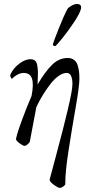

<svg xmlns="http://www.w3.org/2000/svg" viewBox="-20 -711 473 941"><path d="M357.4 -691.4Q380.9 -691.4 377 -668.9Q372.6 -647 342.5 -601.8Q312.5 -556.6 284.2 -522Q255.9 -487.3 251 -485.4H248Q244.6 -485.4 241.7 -488Q238.8 -490.7 239.3 -494.1Q241.7 -504.9 266.6 -567.9Q291.5 -630.9 310.5 -667Q315.4 -674.8 330.6 -683.1Q345.7 -691.4 357.4 -691.4ZM39.1 -325.2Q35.6 -325.2 32.5 -332Q29.3 -338.9 30.3 -344.7Q44.9 -376.5 74 -398.7Q103 -420.9 129.9 -420.9Q144.5 -420.4 152.8 -412.8Q161.1 -405.3 163.6 -384.3Q166 -363.3 166 -353Q166 -342.8 164.6 -310.5Q164.1 -301.3 164.1 -296.9Q201.7 -360.8 235.6 -393.8Q269.5 -426.8 311.5 -426.8Q330.1 -426.8 342.5 -417.7Q355 -408.7 360.4 -391.8Q365.7 -375 367.4 -359.6Q369.1 -344.2 369.1 -323.2Q369.1 -289.1 351.6 -189Q334 -88.9 316.7 22Q299.3 132.8 299.8 193.4Q295.4 199.7 287.4 204.8Q279.3 210 273.4 210Q265.1 210 243.2 194.1Q221.2 178.2 223.6 168Q226.1 157.7 257.6 40.8Q289.1 -76.2 312 -172.6Q335 -269 335 -298.8Q335 -353.5 306.6 -353.5Q288.1 -353.5 267.3 -338.9Q246.6 -324.2 227.1 -299.1Q207.5 -273.9 190.4 -246.1Q173.3 -218.3 158.2 -186.5Q156.2 -174.3 153.1 -159.2Q149.9 -144 148.4 -134.8Q147.9 -130.4 138.7 -83.3Q129.4 -36.1 126 -15.6Q111.3 3.9 100.6 3.9Q92.8 3.9 75 -9.3Q57.1 -22.5 58.6 -31.2Q64 -63.5 111.3 -184.6L134.8 -241.2Q146 -298.8 136.5 -326.2Q127 -353.5 95.7 -353.5Q80.1 -353.5 63.5 -344Q46.9 -334.5 39.1 -325.2Z"/></svg>

Font: Crimson
Style: Italic
Weight: 400
Italic angle: -11°
Version: Version 0.8